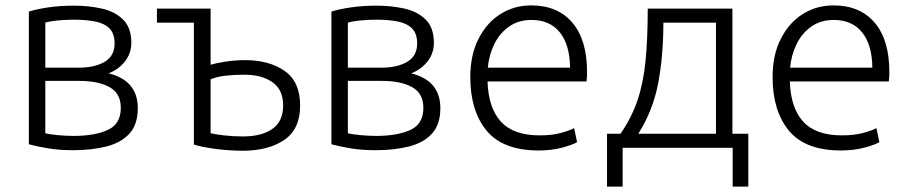

<svg xmlns="http://www.w3.org/2000/svg" viewBox="-20 -548 3377 712"><path d="M250 9Q202 9 161 2.5Q120 -4 87 -13V-505Q115 -514 158.5 -520.5Q202 -527 255 -527Q308 -527 356.5 -516.5Q405 -506 436 -476Q467 -446 467 -389Q467 -351 444 -321Q421 -291 383 -276Q491 -249 491 -147Q491 -86 459.5 -52Q428 -18 373.5 -4.5Q319 9 250 9ZM148 -297H271Q332 -297 368.5 -319Q405 -341 405 -387Q405 -424 385.5 -443Q366 -462 332 -468.5Q298 -475 255 -475Q223 -475 193 -472Q163 -469 148 -464ZM253 -44Q331 -44 379.5 -66Q428 -88 428 -148Q428 -202 386 -225Q344 -248 275 -248H148V-54Q162 -50 193.5 -47Q225 -44 253 -44Z M880 11Q829 11 777.5 4Q726 -3 699 -12V-464H562V-516H761V-308Q781 -314 816.5 -319.5Q852 -325 889 -325Q978 -325 1035.5 -285Q1093 -245 1093 -157Q1093 -69 1034 -29Q975 11 880 11ZM881 -42Q950 -42 990 -70Q1030 -98 1030 -157Q1030 -215 990.5 -243Q951 -271 886 -271Q851 -271 818 -267.5Q785 -264 761 -254V-54Q777 -50 810.5 -46Q844 -42 881 -42Z M1372 9Q1324 9 1283 2.5Q1242 -4 1209 -13V-505Q1237 -514 1280.5 -520.5Q1324 -527 1377 -527Q1430 -527 1478.5 -516.5Q1527 -506 1558 -476Q1589 -446 1589 -389Q1589 -351 1566 -321Q1543 -291 1505 -276Q1613 -249 1613 -147Q1613 -86 1581.5 -52Q1550 -18 1495.5 -4.5Q1441 9 1372 9ZM1270 -297H1393Q1454 -297 1490.5 -319Q1527 -341 1527 -387Q1527 -424 1507.5 -443Q1488 -462 1454 -468.5Q1420 -475 1377 -475Q1345 -475 1315 -472Q1285 -469 1270 -464ZM1375 -44Q1453 -44 1501.5 -66Q1550 -88 1550 -148Q1550 -202 1508 -225Q1466 -248 1397 -248H1270V-54Q1284 -50 1315.5 -47Q1347 -44 1375 -44Z M1978 10Q1845 10 1784.5 -63.5Q1724 -137 1724 -262Q1724 -344 1754.5 -404Q1785 -464 1836 -496Q1887 -528 1950 -528Q2048 -528 2102.5 -464Q2157 -400 2157 -281Q2157 -273 2156.5 -263.5Q2156 -254 2155 -246H1788Q1791 -148 1837.5 -97Q1884 -46 1981 -46Q2027 -46 2060 -55Q2093 -64 2109 -73L2120 -21Q2104 -11 2064.5 -0.5Q2025 10 1978 10ZM1789 -297H2094Q2093 -382 2056 -428Q2019 -474 1951 -474Q1902 -474 1867 -449Q1832 -424 1812.5 -383.5Q1793 -343 1789 -297Z M2231 144V-52H2281Q2322 -111 2344 -176Q2366 -241 2374 -323.5Q2382 -406 2382 -516H2696V-52H2755V144H2697V0H2289V144ZM2347 -52H2635V-464H2440Q2440 -340 2420.5 -238.5Q2401 -137 2347 -52Z M3099 10Q2966 10 2905.5 -63.5Q2845 -137 2845 -262Q2845 -344 2875.5 -404Q2906 -464 2957 -496Q3008 -528 3071 -528Q3169 -528 3223.5 -464Q3278 -400 3278 -281Q3278 -273 3277.5 -263.5Q3277 -254 3276 -246H2909Q2912 -148 2958.5 -97Q3005 -46 3102 -46Q3148 -46 3181 -55Q3214 -64 3230 -73L3241 -21Q3225 -11 3185.5 -0.5Q3146 10 3099 10ZM2910 -297H3215Q3214 -382 3177 -428Q3140 -474 3072 -474Q3023 -474 2988 -449Q2953 -424 2933.5 -383.5Q2914 -343 2910 -297Z"/></svg>

Font: Ubuntu Sans Light
Style: Regular
Weight: 300
Designer: Dalton Maag Ltd
Foundry: Dalton Maag Ltd
Version: Version 1.006; ttfautohint (v1.8.4.7-5d5b)